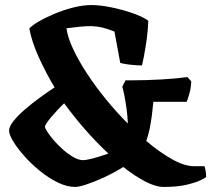

<svg xmlns="http://www.w3.org/2000/svg" viewBox="-20 -740 836 760"><path d="M278 0Q245 0 209 -17.5Q173 -35 138.5 -63Q104 -91 76.5 -122Q49 -153 32.5 -180Q16 -207 16 -223Q16 -239 33.5 -261Q51 -283 79.5 -307.5Q108 -332 139 -354.5Q170 -377 196 -394Q161 -453 133.5 -513.5Q106 -574 96 -627Q105 -638 131 -653.5Q157 -669 193.5 -684.5Q230 -700 269 -710Q308 -720 342 -720Q376 -720 420 -711Q464 -702 504.5 -688Q545 -674 567 -658Q565 -609 557 -559Q549 -509 542 -481Q528 -481 510 -482.5Q492 -484 477 -486.5Q462 -489 456 -491L433 -615Q406 -626 385 -631Q364 -636 343 -636.5Q322 -637 298.5 -634.5Q275 -632 243 -628Q248 -592 269.5 -546Q291 -500 324 -449.5Q357 -399 398.5 -348Q440 -297 486 -251Q485 -280 481 -309Q477 -338 472.5 -361Q468 -384 464 -397L477 -422H499Q558 -422 619 -425.5Q680 -429 722 -435L737 -418Q736 -390 729 -367Q722 -344 719 -337H587Q585 -314 581.5 -286Q578 -258 572.5 -231Q567 -204 559 -182Q611 -138 660.5 -110Q710 -82 750 -82Q759 -82 769 -82Q779 -82 789 -82Q791 -80 793.5 -66.5Q796 -53 796 -39Q793 -36 773.5 -26.5Q754 -17 717.5 -8.5Q681 0 627 0Q597 0 556 -21Q515 -42 468 -79Q431 -56 392 -38Q353 -20 322.5 -10Q292 0 278 0ZM310 -106Q317 -106 333 -109.5Q349 -113 369 -119Q389 -125 409 -132Q359 -179 315.5 -229Q272 -279 234 -331Q222 -320 209 -306Q196 -292 184 -278Q172 -264 165 -253.5Q158 -243 158 -238Q158 -233 167.5 -218Q177 -203 193.5 -184Q210 -165 230.5 -147Q251 -129 271.5 -117.5Q292 -106 310 -106Z"/></svg>

Font: Texturina Medium 12pt ExtraBold
Style: Regular
Weight: 800
Version: Version 1.002